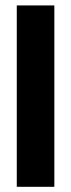

<svg xmlns="http://www.w3.org/2000/svg" viewBox="-20 -702 267 721"><path d="M43 -681.6H184.1V-0.5H43Z"/></svg>

Font: Vazir Black
Style: Black
Weight: 900
Designer: Saber Rastikerdar
Foundry: Saber Rastikerdar
Version: Version 30.0.0